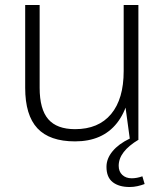

<svg xmlns="http://www.w3.org/2000/svg" viewBox="-20 -560 666 770"><path d="M139 -208Q139 -122 173.5 -82Q208 -42 281 -42Q375 -42 425.5 -102.5Q476 -163 476 -275L507 -339V-275Q507 -140 449 -66.5Q391 7 281 7Q179 7 130 -45.5Q81 -98 81 -208V-540H139ZM535 0H501L476 -184V-540H535ZM500 190Q457 190 432 170.5Q407 151 407 109Q407 76 431.5 46.5Q456 17 500 -4L536 0Q496 24 476 50Q456 76 456 105Q456 128 470.5 141.5Q485 155 508 155Q529 155 551 147L560 178Q547 183 531.5 186.5Q516 190 500 190Z"/></svg>

Font: Pathway Extreme 8pt Thin 12pt
Style: Regular
Weight: 100
Version: Version 1.001;gftools[0.9.26]